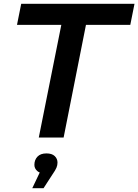

<svg xmlns="http://www.w3.org/2000/svg" viewBox="-20 -720 724 1005"><path d="M183 0 301 -590H69L91 -700H684L662 -590H430L313 0ZM149 265 188 183Q180 180 175 175Q160 162 160 143Q160 117 176 100Q192 83 223 83Q252 83 266.5 97Q281 111 281 131Q281 145 275.5 158Q270 171 254 194L208 265Z"/></svg>

Font: Montserrat Thin SemiBold
Style: Italic
Weight: 600
Italic angle: -11.3°
Version: Version 9.000